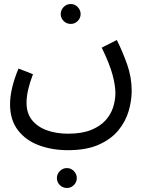

<svg xmlns="http://www.w3.org/2000/svg" viewBox="-20 -517 725 955"><path d="M30 1Q30 -35 40 -79Q50 -123 72 -176L144 -148Q128 -106 120 -71Q112 -36 112 -6Q112 46 139 80Q166 114 213 131Q260 148 319 148Q386 148 431.5 130Q477 112 504 82.5Q531 53 542.5 17Q554 -19 554 -54Q554 -92 539.5 -146Q525 -200 486 -280L561 -318Q590 -260 612.5 -196.5Q635 -133 635 -65Q635 -17 620 35Q605 87 569 131Q533 175 471.5 202.5Q410 230 318 230Q240 230 174.5 206Q109 182 69.5 131Q30 80 30 1ZM332 -398Q311 -398 296.5 -412.5Q282 -427 282 -447Q282 -467 296.5 -482Q311 -497 332 -497Q352 -497 366.5 -482Q381 -467 381 -447Q381 -427 366.5 -412.5Q352 -398 332 -398ZM313 418Q292 418 277.5 403.5Q263 389 263 369Q263 349 277.5 334Q292 319 313 319Q333 319 347.5 334Q362 349 362 369Q362 389 347.5 403.5Q333 418 313 418Z"/></svg>

Font: TSCustom
Style: Regular
Weight: 400
Designer: Monotype Design Team
Foundry: Monotype Imaging Inc.
Version: Version 2.004; ttfautohint (v1.8.3) -l 8 -r 50 -G 200 -x 14 